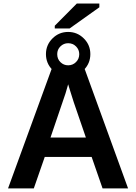

<svg xmlns="http://www.w3.org/2000/svg" viewBox="-20 -1053 762 1073"><path d="M553.2 0 492.2 -175.8H230L168.9 0H24.9L275.9 -688H445.8L695.8 0ZM360.8 -582 357.9 -571.3Q353 -553.7 346.2 -531.2Q339.4 -508.8 262.2 -284.2H460L392.1 -481.9L371.1 -548.3ZM484.9 -750.5Q484.9 -699.2 449 -662.8Q413.1 -626.5 360.8 -626.5Q308.6 -626.5 272.7 -662.8Q236.8 -699.2 236.8 -750.5Q236.8 -801.8 273.2 -838.1Q309.6 -874.5 360.8 -874.5Q412.1 -874.5 448.5 -838.1Q484.9 -801.8 484.9 -750.5ZM422.9 -750.5Q422.9 -775.4 405 -793.5Q387.2 -811.5 360.8 -811.5Q335.9 -811.5 317.9 -793.9Q299.8 -776.4 299.8 -750.5Q299.8 -723.1 317.9 -705.6Q335.9 -688 360.8 -688Q386.7 -688 404.8 -706.1Q422.9 -724.1 422.9 -750.5ZM286.1 -894V-909.2L409.2 -1033.2H535.2V-1012.2L369.1 -894Z"/></svg>

Font: Arial
Style: Bold
Weight: 700
Designer: Steve Matteson
Foundry: Ascender Corporation
Version: Version 2.00.3